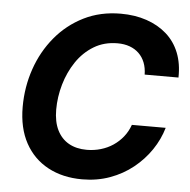

<svg xmlns="http://www.w3.org/2000/svg" viewBox="-53 -790 844 853"><g transform="rotate(5 369.0 -364.0)"><path d="M344.2 10.3Q257.3 10.3 191.7 -24.9Q126 -60.1 89.6 -126.7Q53.2 -193.4 53.2 -287.6Q53.2 -376.5 81.1 -457.3Q108.9 -538.1 161.4 -601.3Q213.9 -664.6 287.4 -701.2Q360.8 -737.8 452.1 -737.8Q515.1 -737.8 567.1 -720.2Q619.1 -702.6 656.7 -669.4Q694.3 -636.2 713.6 -587.9Q732.9 -539.6 731.4 -477.5H580.6Q580.1 -507.8 570.8 -531.2Q561.5 -554.7 544.4 -571.3Q527.3 -587.9 503.2 -596.7Q479 -605.5 449.2 -605.5Q389.2 -605.5 343.3 -577.6Q297.4 -549.8 266.1 -503.4Q234.9 -457 218.8 -401.1Q202.6 -345.2 202.6 -288.6Q202.6 -234.4 220.9 -197.3Q239.3 -160.2 272.9 -141.1Q306.6 -122.1 353 -122.1Q385.7 -122.1 415.5 -130.9Q445.3 -139.6 470.2 -156.2Q495.1 -172.9 513.9 -196.3Q532.7 -219.7 543.5 -250H694.3Q679.2 -197.8 647.5 -150.9Q615.7 -104 570.3 -67.6Q524.9 -31.2 467.8 -10.5Q410.6 10.3 344.2 10.3Z"/></g></svg>

Font: Inter 17pt
Style: Bold Italic
Weight: 700
Italic angle: -9.3988°
Version: Version 4.001;git-66647c0bb